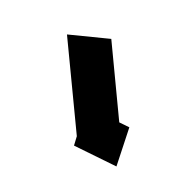

<svg xmlns="http://www.w3.org/2000/svg" viewBox="-114 -1024 579 579"><g transform="rotate(-45 176.0 -734.5)"><path d="M245 -928 330 -824 169 -629 180 -597 69 -541 23 -676 49 -690Z"/></g></svg>

Font: PatchSerif
Style: Regular
Weight: 400
Version: Version 1.1